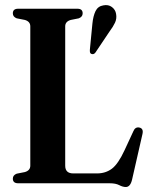

<svg xmlns="http://www.w3.org/2000/svg" viewBox="-20 -735 599 770"><path d="M296 -661.5 263.5 -655Q241.5 -648.5 241.5 -629.5V-70.5Q241.5 -39.5 274 -39.5H369Q403.5 -39.5 428.8 -58.5Q454 -77.5 479.5 -132.5L514.5 -208Q522 -227 539 -223.5Q557 -219.5 551 -196L509.5 -14Q502.5 15 484.5 15Q472.5 15 458.2 7.5Q444 0 420 0H53Q31.5 0 31.5 -18.5Q31.5 -32.5 47 -38.5L80 -45Q101.5 -51.5 101.5 -70.5V-629.5Q101.5 -648.5 80 -655L47 -661.5Q31.5 -667.5 31.5 -681.5Q31.5 -700 53 -700H290.5Q311.5 -700 311.5 -681.5Q311.5 -667.5 296 -661.5ZM350.5 -639.5Q353.5 -670.5 363 -690.2Q372.5 -710 394.5 -713.5Q414.5 -717.5 428.8 -706.8Q443 -696 445.5 -679.5Q449 -660.5 441.2 -644Q433.5 -627.5 419.5 -609L362.5 -524Q355.5 -515 346 -519Q341.5 -521 340.8 -525.8Q340 -530.5 340.5 -536.5Z"/></svg>

Font: Fraunces 144pt Soft SemiBold
Style: Regular
Weight: 600
Version: Version 1.000;[b76b70a41]